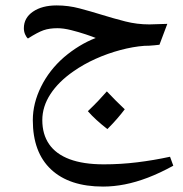

<svg xmlns="http://www.w3.org/2000/svg" viewBox="-20 -401 676 708"><path d="M360 287Q236 287 168.5 224Q101 161 101 42Q101 -20 131.5 -81.5Q162 -143 216 -190Q243 -213 272.5 -231Q302 -249 333 -261Q321 -266 295.5 -274.5Q270 -283 242 -290Q214 -297 192 -297Q162 -297 140.5 -289.5Q119 -282 83 -259Q77 -264 72.5 -274.5Q68 -285 68 -297Q68 -335 101.5 -358Q135 -381 189 -381Q232 -381 273.5 -370Q315 -359 357 -346Q399 -333 442 -322Q485 -311 531 -311L597 -313L568 -236Q559 -235 549.5 -234Q540 -233 530.5 -232.5Q521 -232 512 -232Q471 -229 424 -216.5Q377 -204 332.5 -184Q288 -164 251 -138Q196 -100 166 -54Q136 -8 136 42Q136 94 161 130.5Q186 167 236.5 186Q287 205 363 205Q425 205 486 197.5Q547 190 607 177L619 210Q570 237 525.5 254Q481 271 440 279Q399 287 360 287ZM376 75Q354 58 336 41.5Q318 25 304 9Q327 -13 344 -31Q361 -49 374 -64Q409 -27 440 2Q428 18 412 36.5Q396 55 376 75Z"/></svg>

Font: Noto Naskh Arabic
Style: Regular
Weight: 400
Designer: Monotype Design Team, David Williams, Mohamad Dakak and Nizar Qandah
Foundry: Monotype Imaging Inc.
Version: Version 2.013